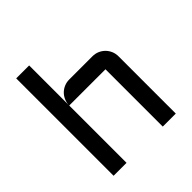

<svg xmlns="http://www.w3.org/2000/svg" viewBox="-192 -862 1004 1004"><g transform="rotate(-45 310.0 -360.0)"><path d="M540 0H443.8V-423.8H175.8V0H80.1V-720.2H175.8V-428.2Q176.8 -447.3 184.6 -464.1Q192.4 -481 205.3 -493.4Q218.3 -505.9 235.4 -512.9Q252.4 -520 272 -520H443.8Q463.9 -520 481.4 -512.5Q499 -504.9 512 -491.9Q524.9 -479 532.5 -461.4Q540 -443.8 540 -423.8Z"/></g></svg>

Font: Aldrich [RUS by Daymarius]
Style: Regular
Weight: 400
Designer: Matthew Desmond
Foundry: Matthew Desmond
Version: Version 1.002 August 24, 2018